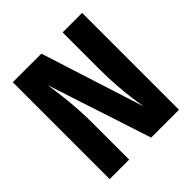

<svg xmlns="http://www.w3.org/2000/svg" viewBox="-185 -832 971 971"><g transform="rotate(-45 300.0 -346.5)"><path d="M349 0 166.5 -557.5Q170 -535 174.2 -503.2Q178.5 -471.5 182.5 -432.8Q186.5 -394 189 -350.5Q191.5 -307 191.5 -261.5V0H52V-693H256.5L433.5 -138.5Q428 -170 422.2 -213.8Q416.5 -257.5 412.5 -311.5Q408.5 -365.5 408.5 -427.5V-693H548V0Z"/></g></svg>

Font: Fira Code Light
Style: Bold
Weight: 700
Monospace: yes
Version: Version 5.002